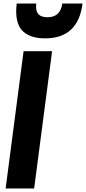

<svg xmlns="http://www.w3.org/2000/svg" viewBox="-20 -1071 489 1091"><path d="M440 -853ZM236 -853Q158 -853 115 -889Q72 -925 72 -1007Q72 -1028 75 -1051H186L185 -1031Q185 -973 250 -973Q323 -973 334 -1051H449Q424 -853 236 -853ZM174 0H12L114 -780H276Z"/></svg>

Font: Tanohe Sans
Style: Bold Italic
Weight: 700
Designer: Village Type and Design LLC & Cristiano Sobral
Foundry: Cooper Hewitt Smithsonian Design Museum
Version: Version 1.00;September 29, 2021;FontCreator 13.0.0.2655 64-b